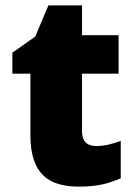

<svg xmlns="http://www.w3.org/2000/svg" viewBox="-20 -684 500 714"><path d="M337 -141C304 -141 285 -159 285 -195V-410H421V-553H285V-664H160L111 -548L26 -488V-410H93V-182C93 -32 166 10 274 10C346 10 387 -3 429 -21V-160C398 -149 371 -141 337 -141Z"/></svg>

Font: Noto Sans Gurmukhi Black
Style: Regular
Weight: 900
Designer: Jelle Bosma - Monotype Design Team
Foundry: Monotype Imaging Inc.
Version: Version 2.004